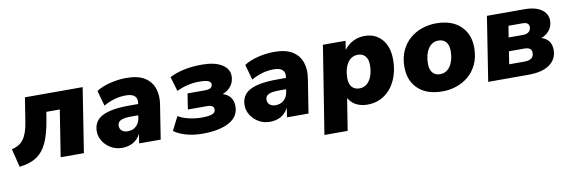

<svg xmlns="http://www.w3.org/2000/svg" viewBox="-56 -885 4299 1448"><g transform="rotate(-10 2094.0 -161.5)"><path d="M30 17 -5 -124Q54 -135 86 -178.5Q118 -222 131 -309L160 -492H602L525 0H347L403 -356H300L290 -295Q273 -192 243.5 -126.5Q214 -61 163 -26.5Q112 8 30 17Z M818 11Q770 11 732 -11Q694 -33 671.5 -68.5Q649 -104 649 -145Q649 -223 716 -258.5Q783 -294 924 -294H992L993 -303Q999 -336 978.5 -355Q958 -374 912 -374Q824 -374 740 -326L707 -444Q746 -470 809.5 -486.5Q873 -503 937 -503Q1028 -503 1079 -470Q1130 -437 1147.5 -381.5Q1165 -326 1154 -261L1113 0H948L959 -71Q935 -27 898.5 -8Q862 11 818 11ZM880 -105Q919 -105 944 -128Q969 -151 975 -188L978 -210H924Q868 -210 843.5 -197.5Q819 -185 819 -157Q819 -132 836 -118.5Q853 -105 880 -105Z M1434 11Q1365 11 1308.5 -5Q1252 -21 1215 -48L1268 -153Q1300 -133 1349 -121.5Q1398 -110 1449 -110Q1499 -110 1526 -119.5Q1553 -129 1553 -154Q1553 -171 1540.5 -179.5Q1528 -188 1500 -188H1354L1373 -308H1507Q1564 -308 1564 -345Q1564 -362 1544 -371Q1524 -380 1472 -380Q1386 -380 1301 -340L1268 -451Q1313 -475 1376 -489Q1439 -503 1516 -503Q1613 -503 1668 -469.5Q1723 -436 1723 -380Q1723 -336 1698.5 -304Q1674 -272 1633 -257Q1672 -245 1692 -217.5Q1712 -190 1712 -151Q1712 -71 1637 -30Q1562 11 1434 11Z M1950 11Q1902 11 1864 -11Q1826 -33 1803.5 -68.5Q1781 -104 1781 -145Q1781 -223 1848 -258.5Q1915 -294 2056 -294H2124L2125 -303Q2131 -336 2110.5 -355Q2090 -374 2044 -374Q1956 -374 1872 -326L1839 -444Q1878 -470 1941.5 -486.5Q2005 -503 2069 -503Q2160 -503 2211 -470Q2262 -437 2279.5 -381.5Q2297 -326 2286 -261L2245 0H2080L2091 -71Q2067 -27 2030.5 -8Q1994 11 1950 11ZM2012 -105Q2051 -105 2076 -128Q2101 -151 2107 -188L2110 -210H2056Q2000 -210 1975.5 -197.5Q1951 -185 1951 -157Q1951 -132 1968 -118.5Q1985 -105 2012 -105Z M2335 180 2442 -492H2615L2605 -424Q2633 -462 2673.5 -482.5Q2714 -503 2762 -503Q2845 -503 2894.5 -445.5Q2944 -388 2944 -289Q2944 -203 2913 -135Q2882 -67 2826 -28Q2770 11 2695 11Q2647 11 2609.5 -8.5Q2572 -28 2552 -65L2513 180ZM2657 -120Q2707 -120 2736 -165Q2765 -210 2765 -279Q2765 -324 2744.5 -348Q2724 -372 2688 -372Q2637 -372 2608 -327Q2579 -282 2579 -213Q2579 -168 2599.5 -144Q2620 -120 2657 -120Z M3271 11Q3150 11 3084 -52Q3018 -115 3018 -219Q3018 -290 3042.5 -343.5Q3067 -397 3108.5 -432.5Q3150 -468 3202 -485.5Q3254 -503 3309 -503Q3429 -503 3495.5 -440Q3562 -377 3562 -274Q3562 -202 3537.5 -148.5Q3513 -95 3471.5 -59.5Q3430 -24 3378 -6.5Q3326 11 3271 11ZM3274 -120Q3325 -120 3354 -165Q3383 -210 3383 -279Q3383 -324 3362.5 -348Q3342 -372 3305 -372Q3255 -372 3226 -327.5Q3197 -283 3197 -213Q3197 -168 3217.5 -144Q3238 -120 3274 -120Z M3621 0 3698 -492H3984Q4047 -492 4086 -475.5Q4125 -459 4143 -432.5Q4161 -406 4161 -376Q4161 -333 4137 -301.5Q4113 -270 4073 -256Q4149 -233 4149 -152Q4149 -82 4093 -41Q4037 0 3928 0ZM3831 -303H3943Q3969 -303 3985.5 -316.5Q4002 -330 4002 -354Q4002 -372 3989.5 -381Q3977 -390 3955 -390H3845ZM3800 -103H3918Q3989 -103 3989 -159Q3989 -200 3934 -200H3815Z"/></g></svg>

Font: Nunito Sans Black
Style: Italic
Weight: 900
Italic angle: -9°
Designer: Vernon Adams
Foundry: Vernon Adams
Version: Version 3.006; ttfautohint (v1.8.3)